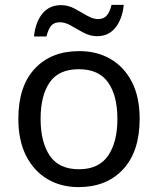

<svg xmlns="http://www.w3.org/2000/svg" viewBox="-20 -755 645 785"><path d="M551 -269Q551 -136 483.5 -63Q416 10 301 10Q230 10 174.5 -22.5Q119 -55 87 -117.5Q55 -180 55 -269Q55 -402 122 -474Q189 -546 304 -546Q377 -546 432.5 -513.5Q488 -481 519.5 -419.5Q551 -358 551 -269ZM146 -269Q146 -174 183.5 -118.5Q221 -63 303 -63Q384 -63 422 -118.5Q460 -174 460 -269Q460 -364 422 -418Q384 -472 302 -472Q220 -472 183 -418Q146 -364 146 -269ZM119 -606Q125 -665 153.5 -699.5Q182 -734 229 -734Q259 -734 285.5 -719.5Q312 -705 336 -691Q360 -677 381 -677Q404 -677 416.5 -691.5Q429 -706 436 -735H486Q480 -677 452 -642Q424 -607 377 -607Q349 -607 322.5 -621Q296 -635 271.5 -649.5Q247 -664 225 -664Q201 -664 189 -649.5Q177 -635 170 -606Z"/></svg>

Font: Noto Sans IKEA
Style: Regular
Weight: 400
Designer: Monotype Design Team
Foundry: Monotype Imaging Inc.
Version: Version 2.001